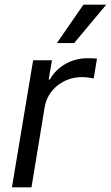

<svg xmlns="http://www.w3.org/2000/svg" viewBox="-20 -804 476 824"><path d="M31.2 0H115.1L171.9 -345.2C184.7 -419 251.4 -473 331 -473C353.7 -473 376.4 -468.8 382.1 -467.3L396.3 -552.6C386.4 -554 365.1 -554 352.3 -554C286.9 -554 223 -517 194.6 -463.1H188.9L203.1 -545.5H122.2ZM224.4 -619.3H298.3L436.1 -784.1H338.1Z"/></svg>

Font: Margiela Sans
Style: Italic
Weight: 400
Italic angle: -9.39999°
Designer: Stefan Endress, Andreas Faust
Version: Version 1.100;FEAKit 1.0